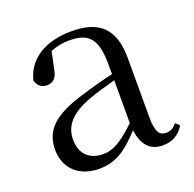

<svg xmlns="http://www.w3.org/2000/svg" viewBox="-102 -635 761 755"><g transform="rotate(-20 278.5 -258.0)"><path d="M457 14C496 14 526 -2 547 -37L531 -52C515 -34 503 -28 486 -28C459 -28 444 -45 444 -108V-355C444 -479 388 -531 272 -531C159 -531 85 -482 65 -400C71 -377 86 -364 109 -364C134 -364 151 -377 157 -413L172 -485C199 -495 224 -500 250 -500C329 -500 364 -470 364 -359V-318C320 -308 273 -295 231 -282C99 -244 52 -193 52 -115C52 -32 111 15 190 15C262 15 307 -18 366 -82C374 -22 402 14 457 14ZM364 -113C301 -53 265 -34 225 -34C169 -34 132 -66 132 -128C132 -183 165 -226 249 -257C283 -270 323 -281 364 -292Z"/></g></svg>

Font: Noto Serif CJK TC
Style: Regular
Weight: 400
Designer: Ryoko NISHIZUKA 西塚涼子 (kana & ideographs); Frank Grießhammer (Latin, Greek & Cyrillic); Wenlong ZHANG 张文龙 (bopomofo); San
Foundry: Adobe
Version: Version 2.001;hotconv 1.1.0;makeotfexe 2.6.0